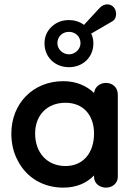

<svg xmlns="http://www.w3.org/2000/svg" viewBox="-20 -844 616 880"><path d="M296 -536C360 -536 408 -582 408 -645C408 -661 405 -676 398 -690L496 -747C509 -756 512 -768 512 -781C512 -804 496 -824 472 -824C459 -824 448 -819 437 -808L365 -730C344 -745 321 -752 296 -752C265 -752 239 -742 217 -722C195 -701 184 -676 184 -645C184 -582 232 -536 296 -536ZM296 -595C267 -595 243 -619 243 -646C243 -677 267 -698 296 -698C325 -698 349 -677 349 -646C349 -619 325 -595 296 -595ZM270 16C330 16 378 -5 411 -40V-34C411 -2 438 16 466 16C493 16 520 -2 520 -34V-410C520 -446 493 -464 466 -464C439 -464 415 -447 411 -418C378 -450 330 -472 270 -472C132 -472 32 -370 32 -232C32 -185 42 -143 63 -105C103 -29 179 16 270 16ZM280 -83C197 -83 141 -143 141 -232C141 -317 197 -373 280 -373C361 -373 411 -317 411 -232C411 -143 361 -83 280 -83Z"/></svg>

Font: Dongle
Style: Regular
Weight: 400
Designer: Yanghee Ryu
Foundry: Yanghee Ryu
Version: Version 2.000